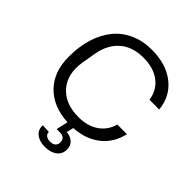

<svg xmlns="http://www.w3.org/2000/svg" viewBox="-259 -899 1293 1293"><g transform="rotate(45 388.0 -252.5)"><path d="M384.8 233.9Q333.5 233.9 302.2 208.5Q271 183.1 273.9 141.1L334 143.1Q333.5 162.1 347.7 173.1Q361.8 184.1 386.2 184.1Q412.1 184.1 425.5 171.9Q439 159.7 439 138.2Q439 92.8 387.2 92.8H357.9L377 8.8Q234.9 1.5 152.8 -82.5Q70.8 -166.5 70.8 -307.1V-314.9Q70.8 -407.7 94.7 -485.1Q118.7 -562.5 164.1 -619.1Q209.5 -675.8 278.6 -707.3Q347.7 -738.8 434.1 -738.8Q571.3 -738.8 656.7 -670.9Q742.2 -603 752.9 -488.8H660.2Q649.4 -567.9 588.9 -614.5Q528.3 -661.1 432.1 -661.1Q326.2 -661.1 262.2 -604.2Q198.2 -547.4 181.2 -446.8L164.1 -348.1Q143.6 -220.2 210.7 -144Q277.8 -67.9 404.8 -67.9Q490.7 -67.9 548.3 -107.7Q606 -147.5 625 -217.8H716.8Q693.8 -115.7 618.7 -56.9Q543.5 2 432.1 8.8L419.9 59.1Q457.5 61.5 481.2 82.8Q504.9 104 504.9 141.1Q504.9 183.6 472.9 208.7Q440.9 233.9 384.8 233.9Z"/></g></svg>

Font: Hubot Sans
Style: Italic
Weight: 400
Italic angle: -10°
Designer: Deni Anggara
Foundry: GitHub
Version: Version 1.001;gftools[0.9.31]